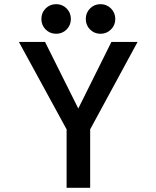

<svg xmlns="http://www.w3.org/2000/svg" viewBox="-20 -901 750 921"><path d="M299.5 0V-280.5L70.5 -700H196L355.5 -380.5L514.5 -700H640L412.5 -280.5V0ZM249.5 -739Q219.5 -739 199 -759.5Q178.5 -780 178.5 -810Q178.5 -840 199 -860.5Q219.5 -881 249.5 -881Q279 -881 299.5 -860.5Q320 -840 320 -810Q320 -780 299.5 -759.5Q279 -739 249.5 -739ZM462 -739Q432.5 -739 412 -759.5Q391.5 -780 391.5 -810Q391.5 -840 412 -860.5Q432.5 -881 462 -881Q491.5 -881 512.2 -860.5Q533 -840 533 -810Q533 -780 512.2 -759.5Q491.5 -739 462 -739Z"/></svg>

Font: League Mono Medium
Style: Regular
Weight: 500
Width: 6
Designer: Tyler Finck
Foundry: The League of Moveable Type / Tyler Finck
Version: Version 2.300;RELEASE